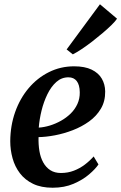

<svg xmlns="http://www.w3.org/2000/svg" viewBox="-20 -868 568 899"><path d="M441 -98Q427 -77 397.2 -51.5Q367.5 -26 324.5 -7.5Q281.5 11 226.5 11Q173 11 135 -7.2Q97 -25.5 73.2 -56.8Q49.5 -88 38.8 -127Q28 -166 28 -207Q28.5 -280 51 -343.5Q73.5 -407 114 -455Q154.5 -503 209 -530.2Q263.5 -557.5 327 -557.5Q377 -557.5 409 -542Q441 -526.5 456.5 -500Q472 -473.5 472.5 -440Q473 -393.5 452.2 -358.8Q431.5 -324 397 -299.2Q362.5 -274.5 321 -258.5Q279.5 -242.5 237.5 -234.5Q195.5 -226.5 160.5 -226Q159.5 -191.5 164.5 -161.2Q169.5 -131 182.2 -107.8Q195 -84.5 215.5 -71.2Q236 -58 265 -58Q298 -58 325.8 -68.8Q353.5 -79.5 376.8 -97Q400 -114.5 418.5 -135.5ZM300.5 -506Q268 -506 243.5 -484Q219 -462 201.8 -426.5Q184.5 -391 174.5 -350Q164.5 -309 161.5 -270.5Q186.5 -272 213.5 -280.2Q240.5 -288.5 265.5 -302.5Q290.5 -316.5 310.8 -336.2Q331 -356 342.5 -381.2Q354 -406.5 353.5 -436Q353 -471 339.2 -488.5Q325.5 -506 300.5 -506ZM292 -636.5 448 -848 528 -780.5Q520.5 -769 502.8 -751.5Q485 -734 461.5 -714Q438 -694 412.5 -674.2Q387 -654.5 363 -638.5Q339 -622.5 321 -613.5Z"/></svg>

Font: Merriweather 48pt SemiBold
Style: Italic
Weight: 600
Italic angle: -7.8°
Designer: Eben Sorkin
Foundry: Eben Sorkin
Version: Version 2.101